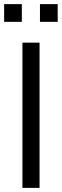

<svg xmlns="http://www.w3.org/2000/svg" viewBox="-21 -912 300 932"><path d="M0 0ZM88 0V-705H171V0ZM173 -806V-892H259V-806ZM-1 -806V-892H85V-806Z"/></svg>

Font: Winston
Style: Regular
Weight: 400
Designer: Original fonts by Vernon Adams / Changes by Cristiano Sobral
Foundry: Original fonts by Vernon Adams / Changes by Cristiano Sobral
Version: Version 2.503;July 17, 2020;FontCreator 13.0.0.2655 64-bit